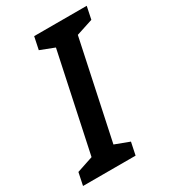

<svg xmlns="http://www.w3.org/2000/svg" viewBox="-201 -801 786 889"><g transform="rotate(-30 192.0 -357.0)"><path d="M-24 0 -10 -67 77 -96 188 -618 113 -647 127 -714H408L394 -647L305 -618L194 -96L271 -67L257 0Z"/></g></svg>

Font: Noto Sans UI Medium
Style: Italic
Weight: 500
Italic angle: -12°
Designer: Monotype Design Team
Foundry: Monotype Imaging Inc.
Version: Version 1.901